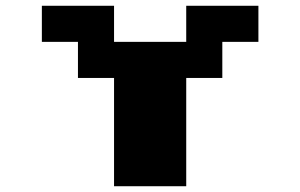

<svg xmlns="http://www.w3.org/2000/svg" viewBox="-20 -645 1040 665"><path d="M375 0V-375H250V-500H125V-625H375V-500H625V-625H875V-500H750V-375H625V0Z"/></svg>

Font: Silkscreen
Style: Bold
Weight: 700
Designer: Jason Kottke
Foundry: Jason Kottke
Version: Version 1.001; ttfautohint (v1.8.4.7-5d5b)